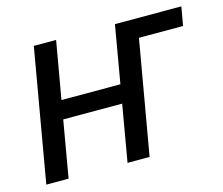

<svg xmlns="http://www.w3.org/2000/svg" viewBox="-81 -634 859 739"><g transform="rotate(-15 348.5 -264.0)"><path d="M158.2 -299.3H393.1L432.6 -528.3H697.3L684.1 -453.6H508.3L429.2 0H341.3L380.4 -225.6H145.5L106.4 0H17.6L109.4 -528.3H198.2Z"/></g></svg>

Font: Roboto
Style: Italic
Weight: 400
Italic angle: -12°
Designer: Google
Version: Version 2.134; 2016; ttfautohint (v1.6)